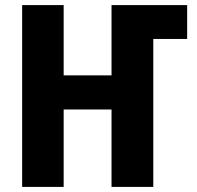

<svg xmlns="http://www.w3.org/2000/svg" viewBox="-20 -734 774 754"><path d="M67 0V-714H230V-438H418V-714H715V-581H582V0H418V-304H230V0Z"/></svg>

Font: Noto Sans Display SemiCondensed Extra
Style: Regular
Weight: 800
Width: 4
Designer: Monotype Design Team
Foundry: Monotype Imaging Inc.
Version: Version 1.900